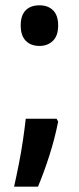

<svg xmlns="http://www.w3.org/2000/svg" viewBox="-20 -570 297 723"><path d="M58 -474Q58 -512 76.5 -531Q95 -550 129 -550Q161 -550 180 -531Q199 -512 199 -474Q199 -435 179 -416Q159 -397 129 -397Q96 -397 77 -416.5Q58 -436 58 -474ZM199 -112Q186 -47 166 15.5Q146 78 123 133H33Q42 93 51 47.5Q60 2 66.5 -42.5Q73 -87 77 -123H193Z"/></svg>

Font: Noto Sans Condensed SemiBold
Style: Regular
Weight: 600
Width: 3
Designer: Monotype Design Team
Foundry: Monotype Imaging Inc.
Version: Version 2.013; ttfautohint (v1.8.4.7-5d5b)